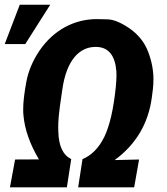

<svg xmlns="http://www.w3.org/2000/svg" viewBox="-28 -802 714 822"><path d="M-7.8 -613.3H80.1L187 -781.7H56.6ZM306.6 0H546.4L567.4 -119.1L462.9 -116.7C554.2 -183.6 607.4 -273.4 622.1 -385.7L626.5 -419.9C628.4 -434.6 628.9 -449.2 628.9 -463.4C628.9 -501.5 621.6 -540 606.4 -580.1C591.3 -619.6 565.4 -652.8 528.3 -679.2C490.7 -705.1 458.5 -718.8 431.6 -719.2C404.3 -720.2 389.6 -720.2 386.7 -720.2C290 -720.2 202.6 -673.8 142.6 -587.4C112.8 -543.9 93.3 -498.5 84.5 -450.2C75.7 -402.3 71.3 -363.8 71.3 -335C71.3 -325.7 71.3 -316.9 72.3 -309.1C77.6 -247.6 100.1 -184.6 138.7 -119.6L36.6 -119.1L14.6 0H258.3L276.9 -121.1C241.2 -138.2 223.1 -177.7 221.7 -238.8C221.7 -244.6 221.2 -250.5 221.2 -256.3C221.2 -270.5 222.2 -287.1 223.6 -305.2C225.1 -323.2 230 -361.8 239.3 -421.9C256.8 -541.5 310.1 -601.1 380.4 -601.1C382.8 -601.1 384.8 -601.1 387.2 -601.1C437.5 -598.6 464.8 -564 470.2 -496.6C470.7 -491.7 470.7 -486.3 470.7 -480.5C470.7 -465.8 469.7 -448.7 467.8 -430.2C458 -334 441.4 -262.7 418.5 -215.8C395.5 -168.9 364.3 -137.2 325.2 -120.6Z"/></svg>

Font: Roboto
Style: Bold Italic
Weight: 700
Italic angle: -12°
Designer: Google
Version: Version 2.137; 2017